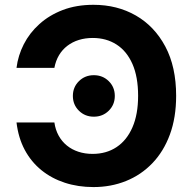

<svg xmlns="http://www.w3.org/2000/svg" viewBox="-20 -757 792 787"><path d="M363.1 -737.3Q460.4 -737.3 536.9 -693.4Q613.4 -649.4 657.7 -566.2Q702 -483 702 -364.3Q702 -274.9 676.3 -205.4Q650.6 -135.8 604.4 -87.9Q558.3 -39.9 496.6 -15.1Q435 9.8 363.1 9.8Q299.9 9.8 245.6 -8Q191.3 -25.7 149.5 -59.7Q107.6 -93.8 81.3 -142.9Q55.1 -192.1 47.7 -255.1H202.9Q207.2 -224.9 220.4 -201.1Q233.5 -177.2 254.1 -160.5Q274.6 -143.8 301.4 -135Q328.1 -126.2 359.6 -126.2Q416 -126.2 457.9 -154.1Q499.8 -181.9 522.9 -235.1Q546.1 -288.3 546.1 -364.3Q546.1 -442.1 522.8 -494.9Q499.5 -547.7 457.6 -574.5Q415.7 -601.4 360.2 -601.4Q329.6 -601.4 303.3 -593.3Q277 -585.2 256.2 -569.3Q235.5 -553.5 222 -530.9Q208.4 -508.2 202.9 -478.9H47.7Q53.9 -529.2 77.5 -575.6Q101.2 -622.1 141.6 -658.4Q181.9 -694.8 237.5 -716.1Q293.2 -737.3 363.1 -737.3ZM364.6 -278.7Q328.3 -278.7 303.5 -303.2Q278.7 -327.7 278.7 -363.8Q278.7 -399.8 303.5 -424.3Q328.3 -448.8 364.6 -448.8Q401 -448.8 425.8 -424.3Q450.6 -399.8 450.6 -363.8Q450.6 -327.7 425.8 -303.2Q401 -278.7 364.6 -278.7Z"/></svg>

Font: Inter V
Style: 
Weight: 400
Designer: Rasmus Andersson
Foundry: rsms
Version: Version 4.000;git-a3f224843